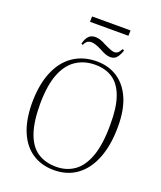

<svg xmlns="http://www.w3.org/2000/svg" viewBox="-178 -1110 1036 1235"><g transform="rotate(20 339.5 -492.5)"><path d="M62 -341Q62 -468 98.5 -556.5Q135 -645 203 -691.5Q271 -738 364 -738Q445 -738 506 -698Q567 -658 600.5 -581Q634 -504 634 -391Q634 -264 598.5 -173Q563 -82 497.5 -34Q432 14 340 14Q256 14 193.5 -27Q131 -68 97 -147.5Q63 -227 62 -341ZM113 -358Q113 -234 140 -157.5Q167 -81 219.5 -46Q272 -11 347 -11Q418 -11 471 -48.5Q524 -86 553.5 -168Q583 -250 583 -383Q584 -502 558 -574.5Q532 -647 482.5 -680.5Q433 -714 361 -714Q287 -714 231 -677Q175 -640 144.5 -562Q114 -484 113 -358ZM235 -999H498L497 -962H234ZM434 -793Q419 -793 402.5 -798.5Q386 -804 355 -821Q331 -833 315 -837.5Q299 -842 288 -842Q274 -842 263 -835.5Q252 -829 240 -806L230 -812Q238 -841 249 -856Q260 -871 273 -876.5Q286 -882 300 -882Q314 -882 331.5 -877.5Q349 -873 376 -858Q405 -844 421 -838Q437 -832 448 -832Q459 -832 468.5 -838.5Q478 -845 492 -869L503 -863Q494 -836 483.5 -820.5Q473 -805 461 -799Q449 -793 434 -793Z"/></g></svg>

Font: Literata 60pt ExtraLight
Style: Italic
Weight: 250
Italic angle: -2°
Designer: Latin by Veronika Burian and Jose Scaglione. Greek by Irene Vlachou. Cyrillic by Vera Evstafieva
Foundry: TypeTogether
Version: Version 3.103;gftools[0.9.29]